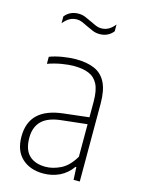

<svg xmlns="http://www.w3.org/2000/svg" viewBox="-116 -824 658 898"><g transform="rotate(15 213.0 -374.5)"><path d="M183 8Q120 8 80.5 -28Q41 -64 41 -133Q41 -202 81.5 -240.5Q122 -279 205 -288L343 -304L348 -271L204 -255Q139 -248.5 108.5 -219Q78 -189.5 78 -137Q78 -79.5 106.2 -52.2Q134.5 -25 186 -25Q220.5 -25 258.2 -43.2Q296 -61.5 325 -111V-378Q325 -432 309.8 -461.8Q294.5 -491.5 265.2 -503.2Q236 -515 194 -515Q168 -515 135 -509.5Q102 -504 68 -492V-526Q95 -536.5 130 -542.2Q165 -548 195 -548Q247.5 -548 284.2 -532.2Q321 -516.5 340 -479Q359 -441.5 359 -377V0H329L326 -61H322Q297.5 -26.5 261.8 -9.2Q226 8 183 8ZM269 -690Q251 -690 234.8 -696.8Q218.5 -703.5 203.5 -711Q189.5 -718 176.8 -723.5Q164 -729 151 -729Q131 -729 115.2 -720Q99.5 -711 85 -693V-726Q109.5 -757 151 -757Q169 -757 185.2 -750.2Q201.5 -743.5 216.5 -736Q230.5 -729 243.5 -723.5Q256.5 -718 269 -718Q289.5 -718 305.2 -727Q321 -736 335 -754V-721Q310.5 -690 269 -690Z"/></g></svg>

Font: Encode Sans Condensed Thin
Style: Regular
Weight: 100
Width: 3
Designer: Multiple Designers
Foundry: Impallari Type
Version: Version 3.002